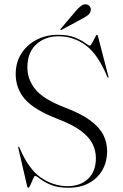

<svg xmlns="http://www.w3.org/2000/svg" viewBox="-20 -874 580 905"><path d="M302 11Q251 11 218.8 -3Q186.5 -17 169 -31Q151.5 -45 145 -45Q142 -45 136 -31Q130 -17 123.8 -3Q117.5 11 114.5 11Q110 11 108.5 6L66 -177Q65.5 -181.5 66.5 -182Q68.5 -184 71 -180Q113.5 -78 172.5 -37.2Q231.5 3.5 298.5 3.5Q359 3.5 395.5 -31.5Q432 -66.5 432 -128.5Q432 -164 416 -196.2Q400 -228.5 361 -257.5Q322 -286.5 254 -312.5Q143 -355 98.5 -405.5Q54 -456 54 -524.5Q54 -580 80.8 -621.8Q107.5 -663.5 152.8 -686.8Q198 -710 253 -710Q302 -710 333 -697.2Q364 -684.5 380.8 -671.8Q397.5 -659 404 -659Q407.5 -659 414.5 -671.8Q421.5 -684.5 427.8 -697.2Q434 -710 436.5 -710Q439.5 -710 441 -706L491 -513.5Q492 -509.5 491 -508.5Q488.5 -506.5 486 -511Q442 -618 384.2 -660.5Q326.5 -703 256 -703Q192 -703 150.5 -664.5Q109 -626 109 -556Q109 -500.5 146 -453.8Q183 -407 284 -368Q361 -339 404.8 -306.8Q448.5 -274.5 466.8 -238.5Q485 -202.5 485 -161Q485 -113 463.5 -74Q442 -35 401 -12Q360 11 302 11ZM337 -822Q350.5 -837.5 362 -846.2Q373.5 -855 385.5 -853.5Q397 -852.5 403 -844Q409 -835.5 408 -827Q406.5 -812.5 395 -803.2Q383.5 -794 368 -786L270.5 -733.5Q266.5 -731 265 -733Q263.5 -735.5 266.5 -738.5Z"/></svg>

Font: Fraunces 144pt S000 Light
Style: Regular
Weight: 300
Version: Version 1.000; ttfautohint (v1.8.3)